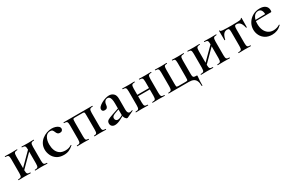

<svg xmlns="http://www.w3.org/2000/svg" viewBox="123 -1477 4060 2685"><g transform="rotate(-30 2153.5 -134.5)"><path d="M128 -40 112 -57 383 -328 399 -312ZM90 -81V-305Q90 -349 79.5 -361.5Q69 -374 33 -374Q30 -374 30 -380Q30 -386 33 -386Q53 -386 78.5 -385Q104 -384 132 -384Q158 -384 183 -385Q208 -386 228 -386Q230 -386 230 -380Q230 -374 228 -374Q191 -374 180.5 -360Q170 -346 170 -303V-81Q170 -38 180.5 -25Q191 -12 228 -12Q230 -12 230 -6Q230 0 228 0Q207 0 182.5 -1Q158 -2 132 -2Q104 -2 78.5 -1Q53 0 32 0Q29 0 29 -6Q29 -12 32 -12Q69 -12 79.5 -25Q90 -38 90 -81ZM359 -81V-305Q359 -349 348.5 -361.5Q338 -374 302 -374Q299 -374 299 -380Q299 -386 302 -386Q322 -386 347.5 -385Q373 -384 401 -384Q427 -384 452 -385Q477 -386 497 -386Q499 -386 499 -380Q499 -374 497 -374Q460 -374 449.5 -360Q439 -346 439 -303V-81Q439 -38 449.5 -25Q460 -12 497 -12Q499 -12 499 -6Q499 0 497 0Q476 0 451.5 -1Q427 -2 401 -2Q373 -2 347 -1Q321 0 301 0Q298 0 298 -6Q298 -12 301 -12Q338 -12 348.5 -25Q359 -38 359 -81Z M761 12Q692 12 648 -17.5Q604 -47 582.5 -93Q561 -139 561 -186Q561 -236 581.5 -275Q602 -314 636 -340.5Q670 -367 710.5 -381Q751 -395 791 -395Q820 -395 848 -387Q876 -379 894.5 -363Q913 -347 913 -325Q913 -309 901 -296.5Q889 -284 865 -284Q843 -284 830.5 -295.5Q818 -307 810 -328Q802 -350 791 -362Q780 -374 754 -374Q706 -374 679 -330.5Q652 -287 652 -218Q652 -167 667.5 -125Q683 -83 718 -57.5Q753 -32 811 -32Q840 -32 862.5 -39Q885 -46 909 -61Q911 -63 914.5 -59Q918 -55 916 -53Q881 -21 844.5 -4.5Q808 12 761 12Z M1445 -12Q1447 -12 1447 -6Q1447 0 1445 0Q1424 0 1399.5 -1Q1375 -2 1349 -2Q1324 -2 1300 -1Q1276 0 1257 0Q1255 0 1255 -6Q1255 -12 1257 -12Q1289 -12 1298 -25Q1307 -38 1307 -81V-305Q1307 -336 1305.5 -348Q1304 -360 1296.5 -363Q1289 -366 1271 -366H1156Q1137 -366 1129.5 -363Q1122 -360 1120 -347Q1118 -334 1118 -303V-81Q1118 -38 1126.5 -25Q1135 -12 1167 -12Q1170 -12 1170 -6Q1170 0 1167 0Q1149 0 1126 -1Q1103 -2 1080 -2Q1052 -2 1026.5 -1Q1001 0 980 0Q977 0 977 -6Q977 -12 980 -12Q1017 -12 1027.5 -25Q1038 -38 1038 -81V-305Q1038 -349 1027.5 -361.5Q1017 -374 981 -374Q978 -374 978 -380Q978 -386 981 -386H1445Q1447 -386 1447 -380Q1447 -374 1445 -374Q1408 -374 1397.5 -360Q1387 -346 1387 -303V-81Q1387 -38 1397.5 -25Q1408 -12 1445 -12Z M1793 6Q1789 8 1784 8Q1768 8 1752 -15Q1736 -38 1736 -82V-255Q1736 -297 1729.5 -323Q1723 -349 1711 -361Q1699 -373 1680 -373Q1662 -373 1648.5 -363.5Q1635 -354 1627.5 -337Q1620 -320 1618 -294Q1616 -270 1603.5 -257Q1591 -244 1567 -244Q1545 -244 1534.5 -254Q1524 -264 1524 -281Q1524 -302 1544 -322Q1564 -342 1594 -358.5Q1624 -375 1657 -385Q1690 -395 1717 -395Q1759 -395 1788 -368.5Q1817 -342 1817 -285V-108Q1817 -77 1827 -61Q1837 -45 1856 -45Q1872 -45 1892 -54Q1897 -56 1899 -50.5Q1901 -45 1896 -43ZM1588 7Q1557 7 1539 -10Q1521 -27 1521 -55Q1521 -88 1546.5 -104Q1572 -120 1627 -138L1746 -178L1749 -164L1664 -133Q1639 -123 1628 -111.5Q1617 -100 1617 -83Q1617 -62 1629 -50Q1641 -38 1659 -38Q1668 -38 1680.5 -41Q1693 -44 1707 -51L1772 -85L1774 -70L1687 -23Q1661 -9 1635.5 -1Q1610 7 1588 7Z M2025 -182V-204H2294V-182ZM1986 -81V-305Q1986 -349 1975.5 -361.5Q1965 -374 1929 -374Q1926 -374 1926 -380Q1926 -386 1929 -386Q1949 -386 1974.5 -385Q2000 -384 2028 -384Q2054 -384 2079 -385Q2104 -386 2124 -386Q2126 -386 2126 -380Q2126 -374 2124 -374Q2087 -374 2076.5 -360Q2066 -346 2066 -303V-81Q2066 -38 2076.5 -25Q2087 -12 2124 -12Q2126 -12 2126 -6Q2126 0 2124 0Q2103 0 2078.5 -1Q2054 -2 2028 -2Q2000 -2 1974.5 -1Q1949 0 1928 0Q1925 0 1925 -6Q1925 -12 1928 -12Q1965 -12 1975.5 -25Q1986 -38 1986 -81ZM2255 -81V-305Q2255 -349 2244.5 -361.5Q2234 -374 2198 -374Q2195 -374 2195 -380Q2195 -386 2198 -386Q2218 -386 2243.5 -385Q2269 -384 2297 -384Q2323 -384 2348 -385Q2373 -386 2393 -386Q2395 -386 2395 -380Q2395 -374 2393 -374Q2356 -374 2345.5 -360Q2335 -346 2335 -303V-81Q2335 -38 2345.5 -25Q2356 -12 2393 -12Q2395 -12 2395 -6Q2395 0 2393 0Q2372 0 2347.5 -1Q2323 -2 2297 -2Q2269 -2 2243 -1Q2217 0 2197 0Q2194 0 2194 -6Q2194 -12 2197 -12Q2234 -12 2244.5 -25Q2255 -38 2255 -81Z M2780 0Q2825 0 2853 13.5Q2881 27 2894.5 57Q2908 87 2908 137Q2908 141 2914 141Q2920 141 2920 137Q2920 93 2921.5 65Q2923 37 2925.5 20Q2928 3 2928 -11Q2928 -19 2926.5 -20.5Q2925 -22 2916 -22Q2892 -22 2880 -25.5Q2868 -29 2863 -41.5Q2858 -54 2858 -81V-305Q2858 -349 2869 -361.5Q2880 -374 2917 -374Q2920 -374 2920 -380Q2920 -386 2917 -386Q2895 -386 2870 -385Q2845 -384 2817 -384Q2794 -384 2771 -385Q2748 -386 2730 -386Q2727 -386 2727 -380Q2727 -374 2730 -374Q2761 -374 2769.5 -361.5Q2778 -349 2778 -305V-83Q2778 -54 2776.5 -41.5Q2775 -29 2767.5 -26Q2760 -23 2741 -23H2629Q2611 -23 2603.5 -26Q2596 -29 2594.5 -41Q2593 -53 2593 -81V-305Q2593 -349 2602.5 -361.5Q2612 -374 2643 -374Q2646 -374 2646 -380Q2646 -386 2643 -386Q2625 -386 2601 -385Q2577 -384 2552 -384Q2526 -384 2501 -385Q2476 -386 2456 -386Q2453 -386 2453 -380Q2453 -374 2456 -374Q2492 -374 2502 -361.5Q2512 -349 2512 -305V-83Q2512 -40 2502 -26Q2492 -12 2456 -12Q2453 -12 2453 -6Q2453 0 2456 0Z M3075 -40 3059 -57 3330 -328 3346 -312ZM3037 -81V-305Q3037 -349 3026.5 -361.5Q3016 -374 2980 -374Q2977 -374 2977 -380Q2977 -386 2980 -386Q3000 -386 3025.5 -385Q3051 -384 3079 -384Q3105 -384 3130 -385Q3155 -386 3175 -386Q3177 -386 3177 -380Q3177 -374 3175 -374Q3138 -374 3127.5 -360Q3117 -346 3117 -303V-81Q3117 -38 3127.5 -25Q3138 -12 3175 -12Q3177 -12 3177 -6Q3177 0 3175 0Q3154 0 3129.5 -1Q3105 -2 3079 -2Q3051 -2 3025.5 -1Q3000 0 2979 0Q2976 0 2976 -6Q2976 -12 2979 -12Q3016 -12 3026.5 -25Q3037 -38 3037 -81ZM3306 -81V-305Q3306 -349 3295.5 -361.5Q3285 -374 3249 -374Q3246 -374 3246 -380Q3246 -386 3249 -386Q3269 -386 3294.5 -385Q3320 -384 3348 -384Q3374 -384 3399 -385Q3424 -386 3444 -386Q3446 -386 3446 -380Q3446 -374 3444 -374Q3407 -374 3396.5 -360Q3386 -346 3386 -303V-81Q3386 -38 3396.5 -25Q3407 -12 3444 -12Q3446 -12 3446 -6Q3446 0 3444 0Q3423 0 3398.5 -1Q3374 -2 3348 -2Q3320 -2 3294 -1Q3268 0 3248 0Q3245 0 3245 -6Q3245 -12 3248 -12Q3285 -12 3295.5 -25Q3306 -38 3306 -81Z M3586 0Q3583 0 3583 -6Q3583 -12 3586 -12Q3623 -12 3633.5 -25Q3644 -38 3644 -81V-303Q3644 -340 3638 -353Q3632 -366 3610 -366Q3575 -366 3552.5 -342Q3530 -318 3516 -256Q3515 -254 3509.5 -254Q3504 -254 3504 -256Q3504 -270 3504 -298.5Q3504 -327 3503.5 -357Q3503 -387 3503 -405Q3503 -410 3509 -410Q3515 -410 3515 -405Q3515 -392 3557.5 -388.5Q3600 -385 3687 -385Q3741 -385 3778.5 -386.5Q3816 -388 3835 -392Q3854 -396 3854 -405Q3854 -410 3860 -410Q3866 -410 3866 -405Q3866 -387 3866 -357Q3866 -327 3865.5 -298.5Q3865 -270 3865 -256Q3865 -254 3859 -254Q3853 -254 3853 -256Q3839 -318 3816 -342Q3793 -366 3759 -366Q3738 -366 3731.5 -353Q3725 -340 3725 -303V-81Q3725 -38 3735.5 -25Q3746 -12 3782 -12Q3785 -12 3785 -6Q3785 0 3782 0Q3762 0 3737 -1Q3712 -2 3686 -2Q3659 -2 3633.5 -1Q3608 0 3586 0Z M4124 12Q4060 12 4016 -15Q3972 -42 3949 -86.5Q3926 -131 3926 -181Q3926 -240 3955.5 -288.5Q3985 -337 4035.5 -366Q4086 -395 4150 -395Q4209 -395 4241 -368.5Q4273 -342 4273 -296Q4273 -285 4271 -277Q4269 -269 4262 -269H4179Q4182 -317 4166 -346Q4150 -375 4114 -375Q4069 -375 4042 -333.5Q4015 -292 4015 -222Q4015 -165 4033.5 -122.5Q4052 -80 4086.5 -56Q4121 -32 4169 -32Q4194 -32 4221 -39.5Q4248 -47 4271 -62Q4273 -64 4276.5 -60Q4280 -56 4278 -53Q4242 -18 4204 -3Q4166 12 4124 12ZM3986 -267 3985 -284 4207 -289V-269Z"/></g></svg>

Font: Cormorant SemiBold
Style: Regular
Weight: 600
Designer: Christian Thalmann (Catharsis Fonts)
Foundry: Catharsis Fonts
Version: Version 4.000